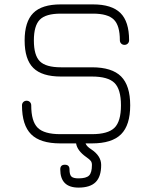

<svg xmlns="http://www.w3.org/2000/svg" viewBox="-20 -653 692 873"><path d="M254 -1Q163 -1 121.5 -42.5Q80 -84 80 -174Q80 -183 86 -189Q92 -195 101 -195Q110 -195 116 -189Q122 -183 122 -174Q122 -101 151.5 -72Q181 -43 254 -43H398Q471 -43 500.5 -72Q530 -101 530 -174Q530 -247 500.5 -276Q471 -305 398 -305H257Q171 -305 131.5 -344Q92 -383 92 -469Q92 -554 131 -593.5Q170 -633 256 -633H403Q488 -633 527.5 -594Q567 -555 567 -470Q567 -461 561 -455Q555 -449 546 -449Q537 -449 531 -455Q525 -461 525 -470Q525 -537 497.5 -564Q470 -591 403 -591H256Q188 -591 161 -563.5Q134 -536 134 -469Q134 -401 161.5 -374Q189 -347 257 -347H398Q489 -347 530.5 -305.5Q572 -264 572 -174Q572 -84 530.5 -42.5Q489 -1 398 -1H369Q374 13 395 26Q440 56 440 97Q440 150 415 175Q390 200 337 200Q254 200 254 117Q254 96 275 96Q296 96 296 117Q296 141 304.5 149.5Q313 158 337 158Q372 158 385 145Q398 132 398 97Q398 86 393 79Q388 72 372 61Q331 32 326 -1Z"/></svg>

Font: Jura Light
Style: Regular
Weight: 300
Designer: Daniel Johnson, Alexei Vanyashin
Foundry: Daniel Johnson
Version: Version 5.103